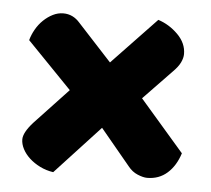

<svg xmlns="http://www.w3.org/2000/svg" viewBox="-40 -548 584 531"><g transform="rotate(5 252.0 -282.5)"><path d="M353 -285 476 -143Q465 -108 442 -87.5Q419 -67 386 -67Q375 -67 359.5 -73.5Q344 -80 333 -94L250 -194L126 -60Q106 -63 89 -71.5Q72 -80 59.5 -91.5Q47 -103 40 -116.5Q33 -130 33 -143Q33 -162 59 -191L152 -290L28 -418Q32 -433 40.5 -448Q49 -463 61 -474.5Q73 -486 87 -493Q101 -500 116 -500Q143 -500 162 -478L256 -376L379 -505Q410 -495 434 -471Q458 -447 458 -417Q458 -406 452 -393.5Q446 -381 432 -367Z"/></g></svg>

Font: Baloo Thambi 2 ExtraBold
Style: Regular
Weight: 800
Designer: Aadarsh Rajan and Ek Type
Foundry: Ek Type
Version: Version 1.640;hotconv 1.0.111;makeotfexe 2.5.65597; ttfautoh